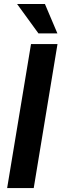

<svg xmlns="http://www.w3.org/2000/svg" viewBox="-20 -950 311 970"><path d="M270.5 -727.5 150.4 0H16.1L136.7 -727.5ZM174.3 -781.2 66.4 -929.7H207L270 -781.2Z"/></svg>

Font: Inter Display Semi Bold
Style: Italic
Weight: 600
Italic angle: -9.39999°
Designer: Rasmus Andersson
Foundry: rsms
Version: Version 4.000;git-4fc901f